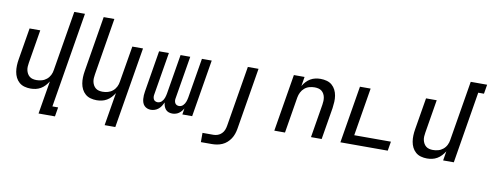

<svg xmlns="http://www.w3.org/2000/svg" viewBox="-74 -1118 4379 1717"><g transform="rotate(10 2116.0 -260.0)"><path d="M326 215 376 -85Q363 -64 346 -45.5Q329 -27 307.5 -14.5Q286 -2 262.5 3Q239 8 216 8Q187 8 160 0.5Q133 -7 113 -24.5Q93 -42 81 -66Q69 -90 64.5 -117.5Q60 -145 61 -173.5Q62 -202 67 -231L115 -520H212L162 -217Q159 -200 158 -182.5Q157 -165 160.5 -149Q164 -133 172 -118.5Q180 -104 192.5 -94Q205 -84 221.5 -80Q238 -76 255 -76Q279 -76 303 -82.5Q327 -89 347 -105.5Q367 -122 378.5 -145Q390 -168 393 -192L483 -735H580L437 131H489L475 215Z M926 215 976 -85Q963 -64 946 -45.5Q929 -27 907.5 -14.5Q886 -2 862.5 3Q839 8 816 8Q787 8 760 0.5Q733 -7 713 -24.5Q693 -42 681 -66Q669 -90 664.5 -117.5Q660 -145 661 -173.5Q662 -202 667 -231L750 -735H847L762 -217Q759 -200 758 -182.5Q757 -165 760.5 -149Q764 -133 772 -118.5Q780 -104 792.5 -94Q805 -84 821.5 -80Q838 -76 855 -76Q879 -76 903 -82.5Q927 -89 947 -105.5Q967 -122 978.5 -145Q990 -168 993 -192L1048 -520H1145L1023 215Z M1308 8Q1291 8 1275.5 2Q1260 -4 1249 -15.5Q1238 -27 1232.5 -42.5Q1227 -58 1225.5 -75Q1224 -92 1225 -109Q1226 -126 1229 -144L1291 -520H1380L1315 -129Q1313 -118 1314.5 -107Q1316 -96 1321 -87Q1326 -78 1336 -73.5Q1346 -69 1357 -69Q1366 -69 1376 -73Q1386 -77 1393.5 -84.5Q1401 -92 1406.5 -101Q1412 -110 1415.5 -119.5Q1419 -129 1421.5 -139Q1424 -149 1426 -159L1486 -520H1574L1509 -129Q1507 -118 1508.5 -107Q1510 -96 1515.5 -87Q1521 -78 1530.5 -73.5Q1540 -69 1551 -69Q1561 -69 1570.5 -73Q1580 -77 1587.5 -84.5Q1595 -92 1600.5 -101Q1606 -110 1609.5 -119.5Q1613 -129 1615.5 -139Q1618 -149 1620 -159L1680 -520H1769L1683 0H1594L1603 -56Q1595 -42 1584.5 -30Q1574 -18 1561 -9Q1548 0 1532.5 4Q1517 8 1503 8Q1485 8 1469 2Q1453 -4 1442.5 -16.5Q1432 -29 1426.5 -45Q1421 -61 1420 -78Q1412 -61 1402 -45Q1392 -29 1377 -16.5Q1362 -4 1344 2Q1326 8 1309 8Z M1800 215V131H1900Q1919 131 1938.5 124Q1958 117 1973 102Q1988 87 1995.5 68Q2003 49 2006 29L2097 -520H2194L2101 43Q2097 66 2089 89Q2081 112 2067.5 132.5Q2054 153 2035 170Q2016 187 1993 197Q1970 207 1946.5 211Q1923 215 1900 215Z M2429 0 2515 -520H2612L2598 -435Q2610 -456 2627 -474.5Q2644 -493 2665.5 -505.5Q2687 -518 2710.5 -523Q2734 -528 2757 -528Q2786 -528 2813.5 -520.5Q2841 -513 2861 -495.5Q2881 -478 2893 -454Q2905 -430 2909.5 -402.5Q2914 -375 2912.5 -346.5Q2911 -318 2907 -289L2859 0H2762L2812 -303Q2815 -320 2815.5 -337.5Q2816 -355 2813 -371Q2810 -387 2802 -401.5Q2794 -416 2781.5 -426Q2769 -436 2752 -440Q2735 -444 2718 -444Q2694 -444 2670 -437.5Q2646 -431 2626.5 -414.5Q2607 -398 2595.5 -375Q2584 -352 2580 -328L2526 0Z M3029 0 3115 -520H3212L3140 -84H3473L3459 0Z M3816 8Q3787 8 3760 0.5Q3733 -7 3713 -24.5Q3693 -42 3681 -66Q3669 -90 3664.5 -117.5Q3660 -145 3661 -173.5Q3662 -202 3667 -231L3715 -520H3812L3762 -217Q3759 -200 3758 -182.5Q3757 -165 3760.5 -149Q3764 -133 3772 -118.5Q3780 -104 3792.5 -94Q3805 -84 3821.5 -80Q3838 -76 3855 -76Q3879 -76 3903 -82.5Q3927 -89 3947 -105.5Q3967 -122 3978.5 -145Q3990 -168 3993 -192L4083 -735H4232L4218 -651H4166L4059 0H3962L3976 -85Q3963 -64 3946 -45.5Q3929 -27 3907.5 -14.5Q3886 -2 3862.5 3Q3839 8 3816 8Z"/></g></svg>

Font: Iosevka Medium Extended
Style: Italic
Weight: 500
Width: 7
Italic angle: -9°
Monospace: yes
Designer: Belleve Invis
Foundry: Belleve Invis
Version: Version 32.5.0; ttfautohint (v1.8.4)